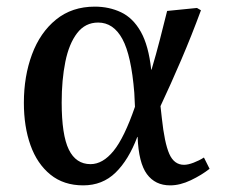

<svg xmlns="http://www.w3.org/2000/svg" viewBox="-20 -545 680 579"><path d="M231 14Q172 14 132 -18.5Q92 -51 72 -107Q52 -163 52 -235Q52 -315 76.5 -381Q101 -447 149 -486Q197 -525 266 -525Q309 -525 345 -508Q381 -491 404.5 -449.5Q428 -408 436 -335H437Q451 -382 462 -425Q473 -468 484 -512L574 -521L586 -514Q558 -438 526.5 -364.5Q495 -291 464 -225L468 -189Q476 -114 490.5 -81Q505 -48 535 -48Q547 -48 564 -54.5Q581 -61 595 -70L612 -36Q588 -17 555.5 -1.5Q523 14 493 14Q448 14 423 -20Q398 -54 395 -132H394Q368 -63 328.5 -24.5Q289 14 231 14ZM253 -50Q290 -50 322.5 -90Q355 -130 387 -223L385 -265Q376 -378 349 -427.5Q322 -477 276 -477Q237 -477 212.5 -445Q188 -413 177 -358.5Q166 -304 166 -236Q166 -138 187.5 -94Q209 -50 253 -50Z"/></svg>

Font: Literata 36pt Medium
Style: Italic
Weight: 500
Italic angle: -2°
Designer: Latin by Veronika Burian and Jose Scaglione. Greek by Irene Vlachou. Cyrillic by Vera Evstafieva
Foundry: TypeTogether
Version: Version 3.002